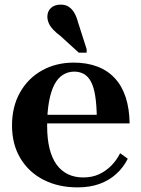

<svg xmlns="http://www.w3.org/2000/svg" viewBox="-20 -801 610 831"><path d="M184 -257Q184 -200 194.5 -158Q205 -116 225 -88.5Q245 -61 274 -47Q303 -33 340 -33Q379 -33 409 -47Q439 -61 462 -84.5Q485 -108 500 -138L533 -114Q514 -76 483 -48Q452 -20 410.5 -5Q369 10 315 10Q233 10 169 -22.5Q105 -55 68.5 -115.5Q32 -176 32 -258Q32 -340 67 -401.5Q102 -463 162.5 -496.5Q223 -530 299 -530Q356 -530 401 -513Q446 -496 477 -462.5Q508 -429 524 -380Q540 -331 541 -267H117L116 -304H423L399 -295Q398 -349 392 -386.5Q386 -424 374 -447Q362 -470 343.5 -480.5Q325 -491 301 -491Q275 -491 253 -477.5Q231 -464 216 -436Q201 -408 192.5 -363Q184 -318 184 -257ZM317 -707 355 -588V-573H321L242 -645Q223 -659 210 -673Q197 -687 191 -701Q185 -715 185 -729Q185 -752 200.5 -766.5Q216 -781 243 -781Q263 -781 277 -772Q291 -763 301 -746.5Q311 -730 317 -707Z"/></svg>

Font: Roboto Serif 144pt SemiBold
Style: Regular
Weight: 600
Version: Version 1.008